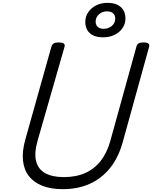

<svg xmlns="http://www.w3.org/2000/svg" viewBox="-20 -1314 1072 1353"><path d="M422 19Q339 19 279 -4.5Q219 -28 184 -72.5Q149 -117 142 -182.5Q135 -248 159 -333L343 -988Q348 -1002 359.5 -1008.5Q371 -1015 394 -1015Q417 -1015 428 -1008Q439 -1001 435 -985L245 -323Q220 -235 234.5 -178Q249 -121 299 -93.5Q349 -66 430 -66Q517 -66 582 -95.5Q647 -125 691 -182Q735 -239 758 -323L942 -988Q946 -1002 957.5 -1008.5Q969 -1015 992 -1015Q1039 -1015 1031 -985L845 -313Q815 -204 756 -130.5Q697 -57 613 -19Q529 19 422 19ZM706 -1051Q666 -1051 638 -1064Q610 -1077 595.5 -1101.5Q581 -1126 581 -1159Q581 -1197 601.5 -1227.5Q622 -1258 657.5 -1276Q693 -1294 737 -1294Q778 -1294 806.5 -1280.5Q835 -1267 849.5 -1242.5Q864 -1218 864 -1184Q864 -1146 843 -1115.5Q822 -1085 786.5 -1068Q751 -1051 706 -1051ZM710 -1111Q745 -1111 768.5 -1131.5Q792 -1152 792 -1183Q792 -1207 777 -1220.5Q762 -1234 733 -1234Q701 -1234 677.5 -1213Q654 -1192 654 -1162Q654 -1138 669 -1124.5Q684 -1111 710 -1111Z"/></svg>

Font: Playwrite TZ
Style: Regular
Weight: 400
Designer: Veronika Burian, José Scaglione
Foundry: TypeTogether
Version: Version 1.002